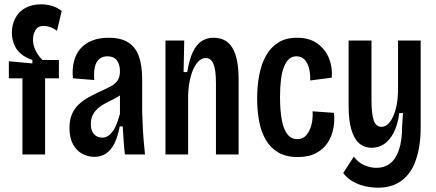

<svg xmlns="http://www.w3.org/2000/svg" viewBox="-20 -716 2023 890"><path d="M84 0V-353H21V-432L130 -422V-438Q97 -449 75.5 -468Q54 -487 44.5 -512.5Q35 -538 35 -565Q35 -601 50.5 -631Q66 -661 96.5 -678.5Q127 -696 171 -696Q195 -696 220 -689Q245 -682 266 -665L244 -573Q227 -586 211 -591Q195 -596 183 -596Q156 -596 144.5 -576.5Q133 -557 133 -532Q133 -513 139.5 -495Q146 -477 156 -462.5Q166 -448 177 -438H253V-353H189V0Z M417 11Q388 11 361.5 -3Q335 -17 318.5 -47Q302 -77 302 -123Q302 -159 313 -185.5Q324 -212 344.5 -231.5Q365 -251 391.5 -265.5Q418 -280 449 -294Q475 -306 494.5 -316.5Q514 -327 525 -343Q536 -359 536 -386Q536 -418 521.5 -436.5Q507 -455 478 -455Q455 -455 440 -442Q425 -429 419.5 -404.5Q414 -380 417 -345L318 -353Q314 -395 322.5 -430Q331 -465 352 -489.5Q373 -514 406 -527.5Q439 -541 484 -541Q541 -541 575 -519Q609 -497 624 -454.5Q639 -412 639 -348V-200Q640 -172 641.5 -136Q643 -100 646 -64Q649 -28 652 0H559Q555 -33 553 -65.5Q551 -98 549 -130H535Q526 -82 510 -50.5Q494 -19 471 -4Q448 11 417 11ZM453 -78Q469 -78 481 -86Q493 -94 503.5 -108.5Q514 -123 521.5 -143.5Q529 -164 536 -188V-298L567 -305Q558 -289 542.5 -278Q527 -267 508.5 -257.5Q490 -248 471 -238.5Q452 -229 436.5 -216Q421 -203 411 -185Q401 -167 401 -141Q401 -110 416 -94Q431 -78 453 -78Z M747 0V-344V-528H834L831 -382H848Q857 -439 873.5 -474Q890 -509 914 -525Q938 -541 970 -541Q1030 -541 1058 -493Q1086 -445 1086 -350V0H981V-332Q981 -392 969.5 -419.5Q958 -447 934 -447Q911 -447 893 -424Q875 -401 864.5 -362.5Q854 -324 852 -277V0Z M1361 12Q1306 12 1269.5 -9.5Q1233 -31 1211.5 -68.5Q1190 -106 1181 -155Q1172 -204 1172 -259Q1172 -316 1181.5 -367Q1191 -418 1212.5 -457Q1234 -496 1269.5 -518.5Q1305 -541 1357 -541Q1414 -541 1451 -514.5Q1488 -488 1505 -446Q1522 -404 1518 -356L1418 -343Q1419 -373 1412.5 -399Q1406 -425 1391.5 -440Q1377 -455 1354 -455Q1334 -455 1320 -442.5Q1306 -430 1296.5 -406.5Q1287 -383 1282.5 -347.5Q1278 -312 1278 -266Q1278 -205 1286 -161Q1294 -117 1312 -94Q1330 -71 1358 -71Q1384 -71 1400 -89.5Q1416 -108 1423.5 -137Q1431 -166 1429 -200L1528 -193Q1532 -158 1525.5 -122Q1519 -86 1500 -56Q1481 -26 1446.5 -7Q1412 12 1361 12Z M1733 154Q1701 154 1669.5 146.5Q1638 139 1612.5 123.5Q1587 108 1571 86L1620 10Q1640 37 1668 49.5Q1696 62 1725 62Q1762 62 1788.5 41.5Q1815 21 1829.5 -22Q1844 -65 1844 -131L1848 -192H1831Q1823 -135 1804 -99.5Q1785 -64 1759.5 -47.5Q1734 -31 1703 -31Q1668 -31 1644.5 -52Q1621 -73 1608.5 -116Q1596 -159 1596 -225V-528H1702V-252Q1702 -187 1712.5 -157.5Q1723 -128 1748 -128Q1764 -128 1777.5 -140Q1791 -152 1801.5 -174.5Q1812 -197 1818 -226Q1824 -255 1825 -289V-528H1930V-124Q1930 -77 1923 -35Q1916 7 1901.5 42Q1887 77 1863.5 102Q1840 127 1807.5 140.5Q1775 154 1733 154Z"/></svg>

Font: Bricolage Grotesque 24pt Condensed Medium
Style: Regular
Weight: 500
Width: 3
Designer: Mathieu Triay
Foundry: Atelier Triay
Version: Version 1.001;gftools[0.9.33.dev8+g029e19f]